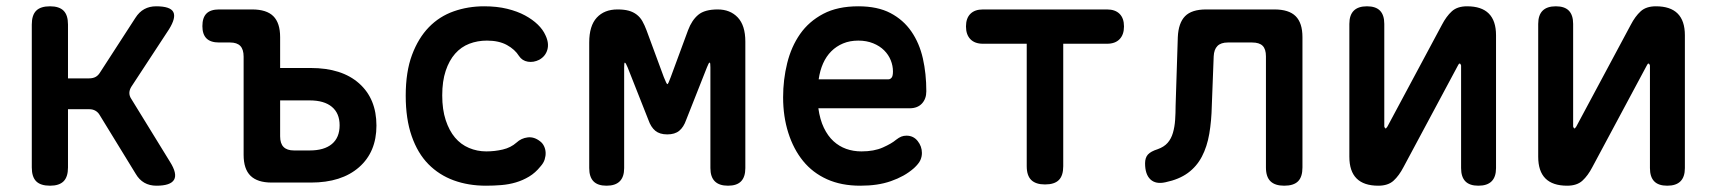

<svg xmlns="http://www.w3.org/2000/svg" viewBox="-20 -580 5440 610"><path d="M139 10Q109 10 95 -4Q81 -18 81 -48V-502Q81 -532 95 -546Q109 -560 139 -560Q168 -560 182 -546Q196 -532 196 -502V-331H263Q275 -331 283.5 -335.5Q292 -340 298 -350L410 -523Q422 -542 438.5 -551Q455 -560 476 -560Q521 -560 530.5 -542Q540 -524 517 -487L397 -304Q391 -294 391 -284.5Q391 -275 397 -266L520 -66Q544 -28 533 -9Q522 10 477 10Q455 10 438.5 0.5Q422 -9 411 -28L297 -214Q292 -223 283.5 -228Q275 -233 264 -233H196V-48Q196 -18 182 -4Q168 10 139 10Z M870 -364H967Q1066 -364 1121 -315Q1176 -266 1176 -181Q1176 -97 1120.5 -48.5Q1065 0 968 0H843Q798 0 776 -21.5Q754 -43 754 -88V-400Q754 -423 743.5 -434Q733 -445 711 -445H676Q649 -445 636 -458Q623 -471 623 -497Q623 -524 636 -537Q649 -550 676 -550H781Q827 -550 848.5 -528.5Q870 -507 870 -462ZM870 -147Q870 -124 881 -113Q892 -102 914 -102H964Q1010 -102 1034.5 -122.5Q1059 -143 1059 -182Q1059 -220 1034.5 -240.5Q1010 -261 964 -261H870Z M1269 -276Q1269 -352 1289 -405.5Q1309 -459 1342.5 -493.5Q1376 -528 1421.5 -544Q1467 -560 1518 -560Q1559 -560 1591.5 -552Q1624 -544 1648 -531Q1672 -518 1688.5 -502Q1705 -486 1713 -468Q1725 -443 1719 -422Q1713 -401 1693 -390Q1675 -381 1657 -384Q1639 -387 1629 -402Q1616 -423 1590.5 -437Q1565 -451 1527 -451Q1497 -451 1471 -441Q1445 -431 1426 -409.5Q1407 -388 1396 -355Q1385 -322 1385 -277Q1385 -232 1396 -198.5Q1407 -165 1425.5 -143Q1444 -121 1470 -110Q1496 -99 1525 -99Q1552 -99 1577.5 -105Q1603 -111 1621 -127Q1636 -141 1656.5 -143.5Q1677 -146 1696 -131Q1704 -125 1708.5 -115.5Q1713 -106 1713.5 -95.5Q1714 -85 1710.5 -73.5Q1707 -62 1697 -51Q1681 -31 1661 -19Q1641 -7 1619 -0.5Q1597 6 1573 8Q1549 10 1524 10Q1468 10 1421.5 -7Q1375 -24 1341 -58.5Q1307 -93 1288 -147.5Q1269 -202 1269 -276Z M2348 -46Q2348 -18 2334.5 -4Q2321 10 2293 10Q2265 10 2251 -4Q2237 -18 2237 -46V-366Q2237 -381 2235 -381H2234Q2232 -381 2226 -366L2160 -199Q2152 -176 2138 -164.5Q2124 -153 2100 -153Q2076 -153 2062 -164.5Q2048 -176 2040 -199L1974 -366Q1968 -381 1965 -381Q1963 -381 1963 -366V-46Q1963 -18 1949 -4Q1935 10 1907 10Q1879 10 1865.5 -4Q1852 -18 1852 -46V-445Q1852 -498 1876 -524Q1900 -550 1942 -550Q1963 -550 1977.5 -546Q1992 -542 2003 -533.5Q2014 -525 2021 -512.5Q2028 -500 2034 -484L2089 -335Q2098 -312 2100.5 -312.5Q2103 -313 2111 -335L2166 -484Q2178 -516 2198.5 -533Q2219 -550 2260 -550Q2300 -550 2324 -524.5Q2348 -499 2348 -448Z M2860 -149Q2882 -149 2895.5 -132Q2909 -115 2909 -94Q2909 -82 2904 -71Q2899 -60 2884 -46Q2868 -32 2850 -22Q2832 -12 2810.5 -4.5Q2789 3 2765 6.5Q2741 10 2713 10Q2653 10 2607.5 -10.5Q2562 -31 2531.5 -68.5Q2501 -106 2484.5 -158Q2468 -210 2468 -271Q2468 -327 2481 -379.5Q2494 -432 2522 -472Q2550 -512 2595.5 -536Q2641 -560 2707 -560Q2768 -560 2809 -538.5Q2850 -517 2875.5 -480Q2901 -443 2912 -394.5Q2923 -346 2923 -290Q2923 -266 2909 -251Q2895 -236 2870 -236H2580Q2585 -200 2597.5 -174Q2610 -148 2628 -131.5Q2646 -115 2668.5 -107Q2691 -99 2717 -99Q2757 -99 2785 -111.5Q2813 -124 2827 -136Q2836 -143 2843.5 -146Q2851 -149 2860 -149ZM2581 -328H2803Q2808 -328 2812.5 -333Q2817 -338 2817 -353Q2817 -371 2810 -388.5Q2803 -406 2789 -420Q2775 -434 2754 -442.5Q2733 -451 2707 -451Q2680 -451 2658.5 -442Q2637 -433 2621 -417Q2605 -401 2595 -378.5Q2585 -356 2581 -328Z M3242 -441H3103Q3077 -441 3063 -455.5Q3049 -470 3049 -496Q3049 -522 3063 -536Q3077 -550 3103 -550H3497Q3523 -550 3537 -536Q3551 -522 3551 -496Q3551 -470 3537 -455.5Q3523 -441 3497 -441H3358V-52Q3358 -22 3344 -8Q3330 6 3300 6Q3271 6 3256.5 -8Q3242 -22 3242 -52Z M3722 -462Q3724 -507 3745 -528.5Q3766 -550 3812 -550H4029Q4075 -550 4096.5 -528.5Q4118 -507 4118 -462V-48Q4118 -18 4104 -4Q4090 10 4060 10Q4031 10 4016.5 -4Q4002 -18 4002 -48V-401Q4002 -424 3991.5 -434.5Q3981 -445 3958 -445H3881Q3859 -445 3848 -434Q3837 -423 3836 -401L3830 -244Q3829 -196 3822 -155Q3815 -114 3798.5 -82.5Q3782 -51 3754 -30.5Q3726 -10 3683 -1Q3652 6 3635 -10Q3618 -26 3618 -61Q3618 -79 3627 -89Q3636 -99 3658 -106Q3678 -113 3689.5 -126Q3701 -139 3706.5 -158Q3712 -177 3713.5 -199Q3715 -221 3715 -244Z M4267 -82V-504Q4267 -532 4281 -546Q4295 -560 4323 -560Q4351 -560 4364.5 -546Q4378 -532 4378 -504V-178Q4380 -172 4382 -172Q4384 -172 4385 -174L4388 -178L4561 -501Q4575 -528 4592.5 -544Q4610 -560 4641 -560Q4687 -560 4710 -537Q4733 -514 4733 -468V-46Q4733 -18 4719 -4Q4705 10 4677 10Q4649 10 4635.5 -4Q4622 -18 4622 -46V-372Q4620 -378 4618 -378Q4616 -378 4615 -377L4612 -372L4439 -49Q4425 -22 4407.5 -6Q4390 10 4359 10Q4313 10 4290 -13Q4267 -36 4267 -82Z M4867 -82V-504Q4867 -532 4881 -546Q4895 -560 4923 -560Q4951 -560 4964.5 -546Q4978 -532 4978 -504V-178Q4980 -172 4982 -172Q4984 -172 4985 -174L4988 -178L5161 -501Q5175 -528 5192.5 -544Q5210 -560 5241 -560Q5287 -560 5310 -537Q5333 -514 5333 -468V-46Q5333 -18 5319 -4Q5305 10 5277 10Q5249 10 5235.5 -4Q5222 -18 5222 -46V-372Q5220 -378 5218 -378Q5216 -378 5215 -377L5212 -372L5039 -49Q5025 -22 5007.5 -6Q4990 10 4959 10Q4913 10 4890 -13Q4867 -36 4867 -82Z"/></svg>

Font: Maple Mono NL SemiBold
Style: Regular
Weight: 600
Monospace: yes
Designer: subframe7536
Version: Version 7.000